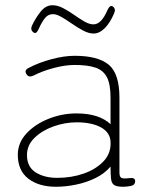

<svg xmlns="http://www.w3.org/2000/svg" viewBox="-20 -703 576 733"><path d="M194 10Q128 10 88 -21Q48 -52 48 -112Q48 -158 81 -193.5Q114 -229 165.5 -249.5Q217 -270 272 -270Q358 -270 402 -229V-330Q402 -382 388 -408.5Q374 -435 344 -445Q314 -455 265 -455Q229 -455 185.5 -443.5Q142 -432 107 -414Q89 -406 81 -420Q71 -435 90 -444Q128 -464 176.5 -477Q225 -490 265 -490Q354 -490 395 -456Q436 -422 436 -330V-44Q436 -28 443.5 -24Q451 -20 473 -23Q496 -26 496 -12Q496 4 479 7Q464 10 450 10Q426 10 416 3.5Q406 -3 404 -20Q402 -37 402 -67Q379 -40 344 -23Q309 -6 269.5 2Q230 10 194 10ZM199 -24Q253 -24 300 -40.5Q347 -57 376 -88Q405 -119 402 -164Q399 -199 364 -217.5Q329 -236 273 -236Q228 -236 184.5 -220.5Q141 -205 112 -177Q83 -149 83 -111Q83 -66 116 -45Q149 -24 199 -24ZM128 -593Q118 -570 107 -580Q95 -589 102 -605Q116 -635 135.5 -659Q155 -683 180 -683Q200 -683 221 -672Q242 -661 262.5 -646.5Q283 -632 302 -621Q321 -610 337 -610Q367 -610 390 -664Q400 -686 411 -678Q423 -669 416 -653Q401 -617 380.5 -596Q360 -575 337 -575Q319 -575 298 -586Q277 -597 255.5 -612Q234 -627 215 -638Q196 -649 182 -649Q163 -649 150.5 -632.5Q138 -616 128 -593Z"/></svg>

Font: Zen Maru Gothic Light
Style: Regular
Weight: 300
Designer: Yoshimichi Ohira
Foundry: Positype
Version: Version 1.001